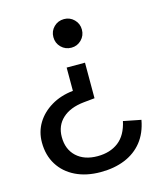

<svg xmlns="http://www.w3.org/2000/svg" viewBox="-110 -603 744 887"><g transform="rotate(-15 262.5 -159.5)"><path d="M321.8 -303V-132.9L269.4 -127.7Q203 -121 166.2 -87.1Q129.3 -53.2 129.3 1.2Q129.3 60.3 166.5 94.9Q203.7 129.4 266.9 129.4Q327.2 129.4 367.2 98.7Q407.2 68 421.3 2.7L505.4 19.5Q494.3 80.7 461.6 121.7Q428.9 162.6 378 183.4Q327.1 204.2 262 204.2Q193.5 204.2 142.3 179.2Q91 154.3 62.6 108.7Q34.1 63.1 34.1 2Q34.1 -49.1 59.2 -90.3Q84.2 -131.4 129.3 -158.4Q174.3 -185.4 234.3 -191.8L267.2 -195.9L234.1 -161.1V-303ZM279.9 -522.7Q307.9 -522.7 327.7 -502.9Q347.6 -483.1 347.6 -454.5Q347.6 -425.8 327.7 -405.9Q307.9 -386 279.9 -386Q250.9 -386 231 -405.9Q211.2 -425.8 211.2 -454.5Q211.2 -483.1 231 -502.9Q250.9 -522.7 279.9 -522.7Z"/></g></svg>

Font: TikTok Sans Light
Style: Regular
Weight: 300
Version: Version 4.000